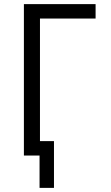

<svg xmlns="http://www.w3.org/2000/svg" viewBox="-20 -755 540 932"><path d="M172 157V0H96V-735H444V-665H174V-70H242V157Z"/></svg>

Font: Iosevka
Style: Regular
Weight: 400
Monospace: yes
Designer: Belleve Invis
Foundry: Belleve Invis
Version: Version 33.2.3; ttfautohint (v1.8.4)